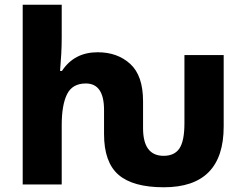

<svg xmlns="http://www.w3.org/2000/svg" viewBox="-20 -780 1039 812"><path d="M673 12Q926 12 926 -245V-547H760V-259Q760 -184 739 -152.5Q718 -121 672 -121Q585 -121 585 -238V-352Q585 -460 531 -509.5Q477 -559 393 -559Q294 -559 242 -480H234Q237 -515 239 -550.5Q241 -586 241 -620V-760H76V0H241V-251Q241 -336 263.5 -381.5Q286 -427 343 -427Q420 -427 420 -315V-213Q420 -94 481 -41Q542 12 673 12Z"/></svg>

Font: Noto Sans UI Extra
Style: Regular
Weight: 800
Designer: Monotype Design Team
Foundry: Monotype Imaging Inc.
Version: Version 1.901